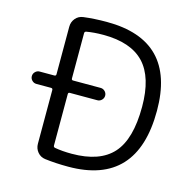

<svg xmlns="http://www.w3.org/2000/svg" viewBox="-109 -846 943 961"><g transform="rotate(15 362.5 -365.0)"><path d="M232 -340V-74Q232 -66 240 -64Q279 -57 328 -57Q473 -57 540.5 -132Q608 -207 608 -375Q608 -528 539.5 -600.5Q471 -673 328 -673Q279 -673 240 -666Q232 -664 232 -656V-422Q232 -413 240 -413H383Q396 -413 405.5 -403.5Q415 -394 415 -381Q415 -368 405.5 -358.5Q396 -349 383 -349H240Q232 -349 232 -340ZM67 -349Q54 -349 44.5 -358.5Q35 -368 35 -381Q35 -394 44.5 -403.5Q54 -413 67 -413H143Q152 -413 152 -422V-668Q152 -693 167.5 -711.5Q183 -730 208 -733Q263 -740 328 -740Q685 -740 685 -375Q685 10 328 10Q262 10 207 3Q183 0 167.5 -18.5Q152 -37 152 -62V-340Q152 -349 143 -349Z"/></g></svg>

Font: Rounded Mplus 1c
Style: Regular
Weight: 400
Version: Version 1.059.20150529